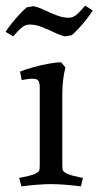

<svg xmlns="http://www.w3.org/2000/svg" viewBox="-34 -653 349 681"><path d="M187 -316V-66Q187 -53 189.5 -48Q192 -43 203 -37Q213 -33 226 -29.5Q239 -26 249.5 -24Q260 -22 260 -22L253 8Q222 4 194.5 2Q167 0 147 0Q128 0 100.5 2Q73 4 42 8L34 -22Q34 -22 44.5 -24Q55 -26 69 -29.5Q83 -33 92 -37Q103 -43 105 -48Q107 -53 107 -66V-341Q107 -358 103 -365Q99 -372 90 -373Q78 -375 60.5 -372Q43 -369 43 -369L37 -399Q57 -407 84 -414.5Q111 -422 138 -427Q165 -432 183 -432L198 -414Q193 -394 190 -370.5Q187 -347 187 -316ZM71 -566Q55 -566 41 -553.5Q27 -541 13 -524L-14 -540Q-7 -552 7.5 -570Q22 -588 37 -604Q52 -620 61 -627L84 -631Q101 -628 122 -618Q143 -608 166 -599Q189 -590 210 -590Q226 -590 240.5 -603.5Q255 -617 268 -633L295 -616Q288 -604 273.5 -585.5Q259 -567 244 -551Q229 -535 220 -528L197 -524Q181 -527 159.5 -537.5Q138 -548 115 -557Q92 -566 71 -566Z"/></svg>

Font: Buenard
Style: Regular
Weight: 400
Version: Version 2.000